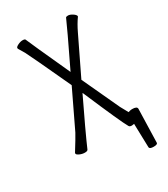

<svg xmlns="http://www.w3.org/2000/svg" viewBox="-211 -796 922 1056"><g transform="rotate(-30 250.0 -268.0)"><path d="M440 -662Q417 -630 397 -588L283 -352L392 -117Q403 -96 419 -68Q433 -73 443 -73Q475 -73 475 -57V-56L469 155Q469 166 444 166Q419 166 417 155L413 10V3Q403 5 398 5Q384 5 380 -3Q357 -42 257 -276L252 -286Q151 -75 140.5 -49.5Q130 -24 120 -3Q117 5 100 5Q83 5 67 -2.5Q51 -10 51 -17Q51 -18 52 -22Q94 -89 109 -117L222 -353Q103 -610 90 -633.5Q77 -657 66 -674Q65 -677 65 -679Q65 -686 81 -694Q97 -702 111.5 -702Q126 -702 128 -696Q138 -670 253 -419Q364 -649 381 -690Q383 -695 395.5 -695Q408 -695 424 -684.5Q440 -674 441 -665Z"/></g></svg>

Font: Moon Stars Kai HW Light
Style: Regular
Weight: 300
Designer: GuiWonder
Version: Version 1.101